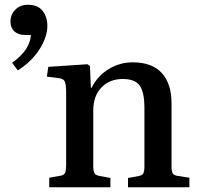

<svg xmlns="http://www.w3.org/2000/svg" viewBox="-20 -787 842 807"><path d="M187 0V-40L232 -48Q248 -50 253 -59.5Q258 -69 258 -96V-398Q258 -433 252 -445Q246 -457 224 -459L177 -465L183 -506L347 -517L358 -510L362 -418H365Q390 -468 436.5 -496.5Q483 -525 538 -525Q619 -525 660 -480Q701 -435 701 -352V-88Q701 -66 706.5 -57.5Q712 -49 732 -47L776 -40V0H518V-39L558 -46Q576 -49 581.5 -57Q587 -65 587 -88V-333Q587 -400 567 -427.5Q547 -455 496 -455Q441 -455 406.5 -419.5Q372 -384 372 -322V-91Q372 -69 376.5 -60Q381 -51 396 -48L444 -39V0ZM55 -491 31 -523Q71 -552 89.5 -581Q108 -610 110 -640H86Q57 -640 40.5 -655Q24 -670 24 -696Q24 -726 44.5 -746.5Q65 -767 97 -767Q139 -767 159 -741.5Q179 -716 179 -678Q179 -632 146.5 -580.5Q114 -529 55 -491Z"/></svg>

Font: Literata 36pt Medium
Style: Regular
Weight: 500
Designer: Latin by Veronika Burian and Jose Scaglione. Greek by Irene Vlachou. Cyrillic by Vera Evstafieva.
Foundry: TypeTogether
Version: Version 3.002